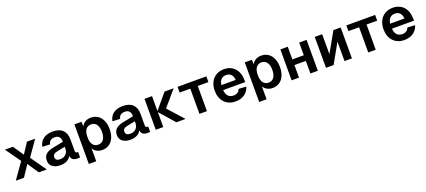

<svg xmlns="http://www.w3.org/2000/svg" viewBox="68 -1756 6915 3117"><g transform="rotate(-20 3525.5 -198.0)"><path d="M47 0 239 -272 53 -534H192L315 -352L434 -534H576L392 -271L582 0H444L316 -192L188 0Z M817 12Q732 12 681.5 -26Q631 -64 631 -134Q631 -203 674 -242Q717 -281 805 -298L982 -333Q982 -447 880 -447Q832 -447 806 -426Q780 -405 771 -364L640 -370Q656 -455 718 -500.5Q780 -546 880 -546Q995 -546 1052.5 -488.5Q1110 -431 1110 -324V-130Q1110 -108 1117.5 -100.5Q1125 -93 1140 -93H1157V0Q1151 2 1137.5 3Q1124 4 1111 4Q1067 4 1037 -14.5Q1007 -33 999 -82Q979 -39 931 -13.5Q883 12 817 12ZM843 -81Q907 -81 944.5 -118Q982 -155 982 -216V-246L844 -218Q801 -210 782.5 -192Q764 -174 764 -146Q764 -81 843 -81Z M1254 150V-534H1377L1379 -454Q1402 -499 1443.5 -522.5Q1485 -546 1539 -546Q1596 -546 1638.5 -524Q1681 -502 1709.5 -464Q1738 -426 1752 -375.5Q1766 -325 1766 -267Q1766 -209 1752 -158.5Q1738 -108 1709.5 -70Q1681 -32 1638 -10Q1595 12 1538 12Q1487 12 1445.5 -10.5Q1404 -33 1382 -73V150ZM1508 -92Q1567 -92 1600 -138Q1633 -184 1633 -267Q1633 -350 1600 -396Q1567 -442 1508 -442Q1449 -442 1415.5 -398.5Q1382 -355 1382 -267Q1382 -179 1415 -135.5Q1448 -92 1508 -92Z M2028 12Q1943 12 1892.5 -26Q1842 -64 1842 -134Q1842 -203 1885 -242Q1928 -281 2016 -298L2193 -333Q2193 -447 2091 -447Q2043 -447 2017 -426Q1991 -405 1982 -364L1851 -370Q1867 -455 1929 -500.5Q1991 -546 2091 -546Q2206 -546 2263.5 -488.5Q2321 -431 2321 -324V-130Q2321 -108 2328.5 -100.5Q2336 -93 2351 -93H2368V0Q2362 2 2348.5 3Q2335 4 2322 4Q2278 4 2248 -14.5Q2218 -33 2210 -82Q2190 -39 2142 -13.5Q2094 12 2028 12ZM2054 -81Q2118 -81 2155.5 -118Q2193 -155 2193 -216V-246L2055 -218Q2012 -210 1993.5 -192Q1975 -174 1975 -146Q1975 -81 2054 -81Z M2821 0 2595 -258V0H2465V-534H2595V-276L2811 -534H2968L2740 -267L2980 0Z M3220 0V-435H3036V-534H3533V-435H3349V0Z M3843 12Q3783 12 3734.5 -8Q3686 -28 3652 -64.5Q3618 -101 3599.5 -152.5Q3581 -204 3581 -267Q3581 -330 3599.5 -381.5Q3618 -433 3651.5 -469.5Q3685 -506 3733 -526Q3781 -546 3840 -546Q3897 -546 3944 -526.5Q3991 -507 4024.5 -470.5Q4058 -434 4076 -381Q4094 -328 4094 -260V-231H3714Q3718 -160 3752.5 -125Q3787 -90 3844 -90Q3887 -90 3915.5 -109.5Q3944 -129 3955 -164L4086 -156Q4064 -78 4000 -33Q3936 12 3843 12ZM3961 -317Q3956 -383 3923.5 -414Q3891 -445 3840 -445Q3788 -445 3755 -412.5Q3722 -380 3714 -317Z M4197 150V-534H4320L4322 -454Q4345 -499 4386.5 -522.5Q4428 -546 4482 -546Q4539 -546 4581.5 -524Q4624 -502 4652.5 -464Q4681 -426 4695 -375.5Q4709 -325 4709 -267Q4709 -209 4695 -158.5Q4681 -108 4652.5 -70Q4624 -32 4581 -10Q4538 12 4481 12Q4430 12 4388.5 -10.5Q4347 -33 4325 -73V150ZM4451 -92Q4510 -92 4543 -138Q4576 -184 4576 -267Q4576 -350 4543 -396Q4510 -442 4451 -442Q4392 -442 4358.5 -398.5Q4325 -355 4325 -267Q4325 -179 4358 -135.5Q4391 -92 4451 -92Z M4812 0V-534H4940V-315H5137V-534H5265V0H5137V-217H4940V0Z M5406 0V-534H5534V-189L5728 -534H5854V0H5726V-336L5538 0Z M6136 0V-435H5952V-534H6449V-435H6265V0Z M6759 12Q6699 12 6650.5 -8Q6602 -28 6568 -64.5Q6534 -101 6515.5 -152.5Q6497 -204 6497 -267Q6497 -330 6515.5 -381.5Q6534 -433 6567.5 -469.5Q6601 -506 6649 -526Q6697 -546 6756 -546Q6813 -546 6860 -526.5Q6907 -507 6940.5 -470.5Q6974 -434 6992 -381Q7010 -328 7010 -260V-231H6630Q6634 -160 6668.5 -125Q6703 -90 6760 -90Q6803 -90 6831.5 -109.5Q6860 -129 6871 -164L7002 -156Q6980 -78 6916 -33Q6852 12 6759 12ZM6877 -317Q6872 -383 6839.5 -414Q6807 -445 6756 -445Q6704 -445 6671 -412.5Q6638 -380 6630 -317Z"/></g></svg>

Font: Geist SemBd
Style: Regular
Weight: 400
Designer: Basement.studio, Andrés Briganti, Mateo Zaragoza
Foundry: Basement.studio, Vercel, Andrés Briganti, Guido Ferreyra, Mateo Zaragoza
Version: Version 1.401